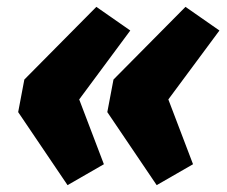

<svg xmlns="http://www.w3.org/2000/svg" viewBox="-20 -563 663 560"><path d="M437 -23 293 -236 311 -331 521 -543 620 -474 471 -273 543 -84ZM177 -23 33 -236 51 -331 261 -543 360 -474 211 -273 283 -84Z"/></svg>

Font: REM ExtraBold
Style: Italic
Weight: 800
Italic angle: -11°
Designer: Octavio Pardo
Foundry: Ashler Design
Version: Version 1.005;gftools[0.9.28]